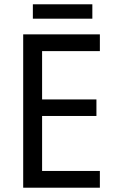

<svg xmlns="http://www.w3.org/2000/svg" viewBox="-20 -874 540 894"><path d="M410 -854H133V-787H410ZM445 0V-78H176V-334H429V-411H176V-636H445V-714H88V0Z"/></svg>

Font: Noto Sans Gurmukhi UI SemiCondensed
Style: Regular
Weight: 400
Width: 4
Designer: Jelle Bosma - Monotype Design Team
Foundry: Monotype Imaging Inc.
Version: Version 2.004